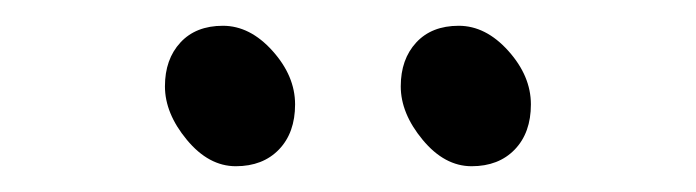

<svg xmlns="http://www.w3.org/2000/svg" viewBox="-20 -721 540 149"><path d="M379.5 -605Q367 -592 346 -592Q325 -592 308 -612.5Q291 -633 291 -654Q291 -675 303 -688Q315 -701 336 -701Q357 -701 374.5 -681.5Q392 -662 392 -640Q392 -618 379.5 -605ZM196.5 -605Q184 -592 163 -592Q142 -592 125 -612.5Q108 -633 108 -654Q108 -675 120 -688Q132 -701 153 -701Q174 -701 191.5 -681.5Q209 -662 209 -640Q209 -618 196.5 -605Z"/></svg>

Font: LXGW WenKai Mono TC
Style: Regular
Weight: 400
Designer: LXGW / Fontworks Inc.
Foundry: LXGW / Fontworks Inc.
Version: Version 1.330